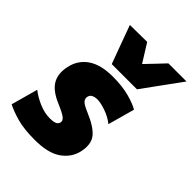

<svg xmlns="http://www.w3.org/2000/svg" viewBox="-233 -886 1015 1015"><g transform="rotate(45 274.0 -378.5)"><path d="M208.5 14.5Q128.5 14.5 76.2 -0.2Q24 -15 -10 -32.5L31.5 -182.5Q60 -159.5 102.2 -141Q144.5 -122.5 186 -122.5Q208 -122.5 222.2 -127.5Q236.5 -132.5 240.5 -147Q244.5 -163 227.8 -176Q211 -189 164 -209Q94.5 -238 70.5 -279.2Q46.5 -320.5 59.5 -380.5Q73 -444 124.2 -479.2Q175.5 -514.5 265 -514.5Q337 -514.5 389 -500.2Q441 -486 467.5 -469.5L426 -320Q396.5 -344 357 -357.8Q317.5 -371.5 292 -371.5Q275 -371.5 261.5 -365Q248 -358.5 245 -343Q241.5 -328 252 -315.5Q262.5 -303 302.5 -286Q381 -253.5 410 -217.2Q439 -181 425.5 -117.5Q413 -59.5 361.2 -22.5Q309.5 14.5 208.5 14.5ZM214 -557Q194 -610.5 174.5 -664Q155 -717.5 135.5 -771L263.5 -772.5Q279 -747.5 295 -722Q311 -696.5 327 -670.5Q351.5 -696 375.5 -721.2Q399.5 -746.5 423 -771.5H558.5Q519 -717 480.2 -664Q441.5 -611 402.5 -557Z"/></g></svg>

Font: Commissioner ExtraBold
Style: Italic
Weight: 800
Italic angle: -12°
Designer: Kostas Bartsokas
Foundry: Kostas Bartsokas
Version: Version 1.000; ttfautohint (v1.8.3)